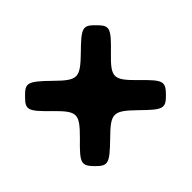

<svg xmlns="http://www.w3.org/2000/svg" viewBox="-104 -705 740 740"><g transform="rotate(45 265.5 -335.5)"><path d="M74 -141C111 -104 122 -107 189 -176C256 -244 270 -244 338 -176C405 -107 416 -104 454 -141C491 -178 488 -189 420 -259C352 -328 352 -342 420 -412C488 -481 491 -492 454 -529C416 -566 405 -563 338 -494C270 -425 256 -425 189 -494C122 -563 111 -566 74 -529C36 -492 39 -481 107 -412C175 -342 175 -328 107 -259C39 -189 36 -178 74 -141Z"/></g></svg>

Font: Asimov Print
Style: A
Weight: 500
Designer: Google
Version: Version 2.000980: 2014